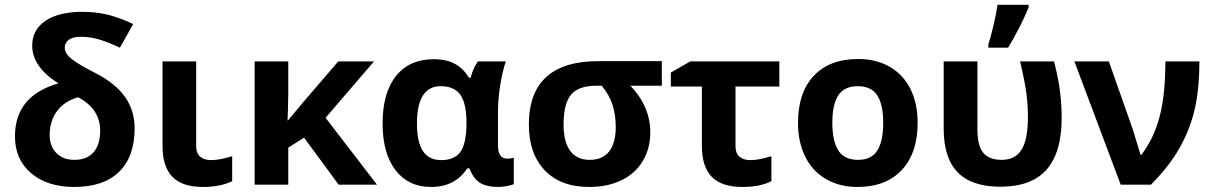

<svg xmlns="http://www.w3.org/2000/svg" viewBox="-20 -759 4985 789"><path d="M219.7 -416.5Q112.3 -484.9 112.3 -571.3Q112.3 -636.7 167 -673.6Q221.7 -710.4 318.4 -710.4Q368.7 -710.4 416 -700.2Q463.4 -689.9 527.3 -660.2L472.7 -563Q430.7 -583 391.8 -595.5Q353 -607.9 313 -607.9Q279.8 -607.9 262.9 -595.7Q246.1 -583.5 246.1 -563Q246.1 -538.1 277.3 -514.4Q308.6 -490.7 371.6 -459Q454.6 -416.5 493.9 -360.6Q533.2 -304.7 533.2 -231.9Q533.2 -114.7 469.2 -52.7Q405.3 9.3 285.2 9.3Q174.8 9.3 108.2 -47.1Q41.5 -103.5 41.5 -198.7Q41.5 -281.2 85.4 -335.7Q129.4 -390.1 219.7 -416.5ZM391.6 -223.1Q391.6 -265.1 370.1 -299.3Q348.6 -333.5 301.3 -359.4Q245.1 -343.8 214.6 -302.7Q184.1 -261.7 184.1 -204.6Q184.1 -158.7 211.4 -130.4Q238.8 -102.1 286.1 -102.1Q336.4 -102.1 364 -132.8Q391.6 -163.6 391.6 -223.1Z M786.1 -506.8V-158.7Q786.1 -129.4 802.7 -115.2Q819.3 -101.1 846.2 -101.1Q883.3 -101.1 934.1 -117.2V-14.2Q884.3 9.3 814.5 9.3Q728.5 9.3 688.2 -32.7Q647.9 -74.7 647.9 -158.7V-506.8Z M1163.6 -264.2 1227.5 -340.8 1370.1 -506.8H1517.1L1317.9 -274.9L1529.3 0H1371.6L1229.5 -193.4L1164.6 -152.3V0H1026.4V-506.8H1164.6V-374L1163.1 -301.3L1161.6 -264.2Z M1793.5 -101.1Q1846.7 -101.1 1871.1 -133.5Q1895.5 -166 1897 -247.1V-252.4Q1897 -334 1871.8 -369.4Q1846.7 -404.8 1791 -404.8Q1693.4 -404.8 1693.4 -251Q1693.4 -175.8 1717.8 -138.4Q1742.2 -101.1 1793.5 -101.1ZM1751 9.3Q1658.2 9.3 1605.2 -59.8Q1552.2 -128.9 1552.2 -251.5Q1552.2 -377.9 1607.4 -446.8Q1662.6 -515.6 1761.7 -515.6Q1814.9 -515.6 1849.6 -496.6Q1884.3 -477.5 1907.2 -439.5H1914.1Q1924.8 -481.9 1944.3 -506.8H2058.6Q2043.9 -462.9 2035.2 -406Q2026.4 -349.1 2026.4 -302.2V-160.6Q2026.4 -106.9 2064.5 -106.9Q2079.1 -106.9 2091.3 -111.3V-2.9Q2084 2 2063.2 5.6Q2042.5 9.3 2029.3 9.3Q1978.5 9.3 1951.7 -8.3Q1924.8 -25.9 1909.2 -66.9H1899.9Q1850.1 9.3 1751 9.3Z M2652.3 -215.3Q2652.3 -149.4 2621.8 -97.9Q2591.3 -46.4 2534.4 -18.6Q2477.5 9.3 2401.4 9.3Q2283.7 9.3 2218.5 -59.1Q2153.3 -127.4 2153.3 -247.1Q2153.3 -507.8 2439.5 -507.8H2699.7V-406.7H2570.8Q2652.3 -320.8 2652.3 -215.3ZM2295.9 -247.1Q2295.9 -176.3 2323 -139.2Q2350.1 -102.1 2403.3 -102.1Q2456.1 -102.1 2483.2 -136.7Q2510.3 -171.4 2510.3 -236.8Q2510.3 -287.1 2497.1 -328.1Q2483.9 -369.1 2452.6 -406.7H2430.2Q2356.9 -406.7 2326.4 -369.6Q2295.9 -332.5 2295.9 -247.1Z M3002.4 -403.3V-158.7Q3002.4 -129.4 3019 -115.2Q3035.6 -101.1 3063 -101.1Q3099.1 -101.1 3149.9 -117.2V-14.2Q3101.6 9.3 3031.2 9.3Q2944.8 9.3 2904.5 -32.7Q2864.3 -74.7 2864.3 -158.7V-403.3H2736.8V-460.9L2816.9 -506.8H3182.6V-403.3Z M3400.4 -254.4Q3400.4 -179.2 3425 -140.6Q3449.7 -102.1 3505.9 -102.1Q3561 -102.1 3585.2 -140.4Q3609.4 -178.7 3609.4 -254.4Q3609.4 -329.6 3585 -367.2Q3560.5 -404.8 3504.9 -404.8Q3449.7 -404.8 3425 -367.4Q3400.4 -330.1 3400.4 -254.4ZM3751 -254.4Q3751 -130.4 3685.8 -60.5Q3620.6 9.3 3503.9 9.3Q3430.7 9.3 3375 -22.7Q3319.3 -54.7 3289.3 -114.7Q3259.3 -174.8 3259.3 -254.4Q3259.3 -378.4 3324.2 -447.5Q3389.2 -516.6 3506.8 -516.6Q3579.6 -516.6 3635.5 -484.9Q3691.4 -453.1 3721.2 -393.6Q3751 -334 3751 -254.4Z M4090.8 8.3Q3973.6 8.3 3915.8 -50.5Q3857.9 -109.4 3857.9 -231.4V-506.8H3996.6V-226.6Q3996.6 -160.6 4020.5 -131.3Q4044.4 -102.1 4095.7 -102.1Q4152.3 -102.1 4178.2 -144.3Q4204.1 -186.5 4204.1 -278.3Q4204.1 -327.1 4197.8 -375.5Q4191.4 -423.8 4171.9 -506.8H4311.5Q4329.6 -435.5 4336.2 -381.8Q4342.8 -328.1 4342.8 -274.9Q4342.8 -132.3 4280.8 -62Q4218.8 8.3 4090.8 8.3ZM4041.5 -576.7Q4049.8 -601.1 4061.8 -651.1Q4073.7 -701.2 4079.1 -739.3H4207V-728.5Q4171.9 -644 4122.6 -563H4041.5Z M4395 -506.8H4536.6L4635.7 -225.6L4667 -122.6H4670.4Q4722.7 -191.9 4745.8 -281.7Q4769 -371.6 4769 -506.8H4908.7Q4908.7 -391.1 4888.7 -306.9Q4868.7 -222.7 4825.4 -147.7Q4782.2 -72.8 4709.5 0H4585.4Z"/></svg>

Font: Bpm'online Open Sans
Style: Bold
Weight: 700
Foundry: Ascender Corporation
Version: Version 1.10